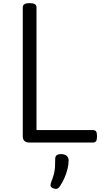

<svg xmlns="http://www.w3.org/2000/svg" viewBox="-20 -914 667 1231"><path d="M170 0Q126 0 126 -40V-867Q126 -881 137 -887.5Q148 -894 170 -894Q192 -894 203 -887.5Q214 -881 214 -867V-80H575Q590 -80 596 -71.5Q602 -63 602 -40Q602 -18 596 -9Q590 0 575 0ZM320 293Q308 288 305 279.5Q302 271 307 257Q319 226 325 203.5Q331 181 332.5 158Q334 135 334 105Q334 88 343.5 81Q353 74 372 74Q395 74 407.5 85Q420 96 420 115Q420 140 413 168.5Q406 197 394 225Q382 253 366 277Q356 293 346 296Q336 299 320 293Z"/></svg>

Font: Playwrite HR Lijeva
Style: Regular
Weight: 400
Designer: Veronika Burian, José Scaglione
Foundry: TypeTogether
Version: Version 1.002